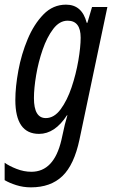

<svg xmlns="http://www.w3.org/2000/svg" viewBox="-42 -566 485 826"><path d="M91 240Q176 240 226.5 191.5Q277 143 300 34L420 -536H354L334 -468H331Q311 -546 242 -546Q186 -546 145 -504Q104 -462 77 -397.5Q50 -333 37 -262.5Q24 -192 24 -136Q24 10 126 10Q194 10 246 -70H248Q235 -26 230 1L222 37Q190 173 93 173Q61 173 29 160.5Q-3 148 -22 134V209Q-2 221 28 230.5Q58 240 91 240ZM155 -58Q104 -58 104 -144Q104 -186 113.5 -242.5Q123 -299 141.5 -352.5Q160 -406 187 -441.5Q214 -477 249 -477Q305 -477 305 -404Q305 -364 295 -305.5Q285 -247 266 -190.5Q247 -134 219 -96Q191 -58 155 -58Z"/></svg>

Font: Noto Sans UI Condensed
Style: Italic
Weight: 400
Width: 3
Italic angle: -12°
Designer: Monotype Design Team
Foundry: Monotype Imaging Inc.
Version: Version 1.901